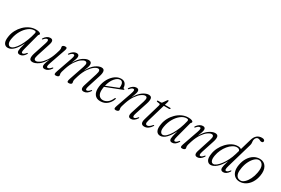

<svg xmlns="http://www.w3.org/2000/svg" viewBox="79 -1783 4167 2852"><g transform="rotate(30 2162.5 -357.5)"><path d="M324.5 -109Q311.5 -61.5 314.2 -45.5Q317 -29.5 331 -29.5Q341.5 -29.5 354 -37.5Q366.5 -45.5 385 -68Q391.5 -76 397 -74Q404 -71 397 -56.5Q357.5 8 302 8Q258.5 8 258.5 -36.5Q258.5 -52.5 265 -84.5Q271.5 -116.5 290 -179Q246.5 -90 198.2 -41Q150 8 98 8Q53.5 8 32.2 -30.5Q11 -69 25 -148.5Q34 -205 61.5 -256.8Q89 -308.5 130.2 -349.2Q171.5 -390 222.5 -414Q273.5 -438 329.5 -438Q370 -438 391.2 -428.5Q412.5 -419 412 -406Q412 -396.5 404.2 -390Q396.5 -383.5 394 -373ZM81.5 -143.5Q69.5 -84 83.8 -53.8Q98 -23.5 124 -23.5Q153 -23.5 184.5 -53.2Q216 -83 246.2 -134Q276.5 -185 301.2 -249.5Q326 -314 342 -383.5Q345 -399 339.5 -407Q334 -415 313.5 -415Q263 -415 214.8 -377.8Q166.5 -340.5 130.8 -278.8Q95 -217 81.5 -143.5Z M832.5 -74.5Q842 -71.5 833 -58Q812.5 -27 785.5 -9.5Q758.5 8 730.5 8Q688 8 688 -33Q688 -52 699 -83.2Q710 -114.5 725.5 -155.5Q676 -66.5 620.8 -29.2Q565.5 8 523.5 8Q477.5 8 471 -26.5Q464.5 -61 483.5 -118.5L552 -327.5Q565.5 -368.5 562.5 -384.2Q559.5 -400 545 -400Q534 -400 521 -392Q508 -384 489.5 -363Q481.5 -353.5 477.5 -356Q469 -359 477.5 -374Q496 -403.5 521.8 -420.5Q547.5 -437.5 576.5 -437.5Q641.5 -437.5 613 -348L540 -121Q523.5 -70 530.2 -50.5Q537 -31 561.5 -31Q587 -31 624.5 -57.8Q662 -84.5 700 -139.8Q738 -195 766 -280.5Q781.5 -326.5 785.8 -345Q790 -363.5 790 -373.5Q790 -383.5 787.2 -390.5Q784.5 -397.5 784.5 -407Q784.5 -420.5 798.5 -429Q812.5 -437.5 835.5 -437.5Q856.5 -437.5 860 -423.5Q863.5 -409.5 852 -378L758.5 -109Q742.5 -64 745 -47.2Q747.5 -30.5 763 -30.5Q774 -30.5 787.5 -38.5Q801 -46.5 821 -69.5Q828 -77.5 832.5 -74.5Z M1129 -55.5 1215 -308.5Q1232 -359 1224.8 -378.8Q1217.5 -398.5 1195.5 -398.5Q1170 -398.5 1133 -371.8Q1096 -345 1058 -289.8Q1020 -234.5 992 -149Q976.5 -103 972.2 -84.5Q968 -66 968 -56.5Q968 -47 971 -39.5Q974 -32 974 -22.5Q974 -8.5 959.8 -0.2Q945.5 8 922.5 8Q901 8 898.2 -7.2Q895.5 -22.5 909 -60L1001.5 -325.5Q1015.5 -366 1013.2 -382.5Q1011 -399 995 -399Q983 -399 969.2 -390.2Q955.5 -381.5 936.5 -359Q930.5 -353 925.5 -355Q916 -358 924.5 -370.5Q945.5 -402 973 -419.8Q1000.5 -437.5 1027.5 -437.5Q1070.5 -437.5 1070.5 -396.5Q1070.5 -375 1059.2 -345.5Q1048 -316 1031 -271.5Q1081 -361.5 1136.2 -399.5Q1191.5 -437.5 1234 -437.5Q1286 -437.5 1286 -388Q1286 -368 1277 -340.2Q1268 -312.5 1249 -265.5Q1299 -358.5 1355 -398Q1411 -437.5 1455 -437.5Q1496.5 -437.5 1504.2 -404.2Q1512 -371 1492.5 -311L1425.5 -102.5Q1412 -60.5 1414.8 -45.2Q1417.5 -30 1432 -30Q1443 -30 1456.2 -38Q1469.5 -46 1489 -68.5Q1495.5 -75.5 1499.5 -73.5Q1507.5 -70.5 1499.5 -56.5Q1480 -26.5 1454.8 -9.2Q1429.5 8 1400.5 8Q1336 8 1364.5 -82L1436 -308.5Q1452 -359.5 1445.2 -379Q1438.5 -398.5 1417 -398.5Q1391 -398.5 1354.2 -371.8Q1317.5 -345 1279.5 -289.8Q1241.5 -234.5 1213.5 -149Q1198.5 -104 1194 -84.2Q1189.5 -64.5 1189.5 -55Q1189.5 -45 1192.2 -38Q1195 -31 1195 -21.5Q1195 -8 1180.8 0.5Q1166.5 9 1144 9Q1122.5 9 1120 -6Q1117.5 -21 1129 -55.5Z M1867 -130Q1847 -71.5 1800.2 -31.8Q1753.5 8 1683 8Q1616.5 8 1584 -39Q1551.5 -86 1562 -172Q1571 -246 1605 -306.5Q1639 -367 1688.5 -402.8Q1738 -438.5 1792 -438.5Q1839 -438.5 1862.5 -409.8Q1886 -381 1887 -339.5Q1887.5 -328.5 1898.5 -330Q1907.5 -331 1909.5 -324.5Q1912 -316 1898 -310.5Q1881 -303.5 1846.8 -290.2Q1812.5 -277 1771.2 -261Q1730 -245 1691.5 -230Q1653 -215 1627.5 -205.5Q1625 -191 1623 -176Q1613 -102 1637.5 -63.8Q1662 -25.5 1709.5 -25.5Q1748.5 -25.5 1786 -51.8Q1823.5 -78 1848.5 -136Q1856 -148 1862.5 -147Q1872 -146 1867 -130ZM1786 -417.5Q1741 -417.5 1697 -365.8Q1653 -314 1632 -226.5Q1660 -237.5 1698.5 -252.8Q1737 -268 1774.2 -283Q1811.5 -298 1835.5 -307.5Q1838.5 -320.5 1838.5 -342Q1838.5 -375.5 1824.8 -396.5Q1811 -417.5 1786 -417.5Z M1952 -355Q1948 -356 1948 -361.2Q1948 -366.5 1952 -372.5Q1973.5 -404 2000.2 -420.8Q2027 -437.5 2054.5 -437.5Q2097 -437.5 2097 -396.5Q2097 -377.5 2086 -346.2Q2075 -315 2059.5 -273.5Q2109.5 -363 2165.5 -400.2Q2221.5 -437.5 2264 -437.5Q2310 -437.5 2316.5 -403.2Q2323 -369 2303.5 -311L2235.5 -102.5Q2222 -61 2225 -45.5Q2228 -30 2242.5 -30Q2252.5 -30 2265 -37.8Q2277.5 -45.5 2296.5 -68.5Q2302.5 -76 2307 -73.5Q2315.5 -70 2307.5 -56.5Q2265 8 2210.5 8Q2145.5 8 2174.5 -82L2247.5 -308.5Q2264 -360 2257 -379.2Q2250 -398.5 2226 -398.5Q2199.5 -398.5 2161.8 -371.8Q2124 -345 2085.5 -289.8Q2047 -234.5 2019 -149Q2003.5 -103 1999.2 -84.5Q1995 -66 1995 -56.5Q1995 -46 1997.8 -39Q2000.5 -32 2000.5 -22.5Q2000.5 -9.5 1986.5 -0.8Q1972.5 8 1949.5 8Q1928.5 8 1925 -6Q1921.5 -20 1933 -52L2026.5 -320.5Q2042.5 -365.5 2040 -382.2Q2037.5 -399 2022 -399Q2009.5 -399 1996 -390.2Q1982.5 -381.5 1965 -360.5Q1958 -352.5 1952 -355Z M2464.5 -401.5 2423.5 -407.5Q2413.5 -411 2413.5 -417.5Q2413.5 -428 2427.5 -428H2476.5Q2488.5 -428 2495.5 -437L2540.5 -500.5Q2546.5 -510.5 2554.5 -510.5Q2564 -510.5 2564 -500.5Q2564 -493 2560 -478.5L2544.5 -427H2637.5Q2646 -427 2646 -420Q2646 -405.5 2624.5 -405.5H2538.5L2449.5 -102.5Q2437 -61 2443.5 -44.5Q2450 -28 2470 -28Q2502 -28 2544 -78Q2552.5 -87.5 2558 -85.5Q2564.5 -83 2558.5 -70.5Q2538.5 -36.5 2507.8 -14.2Q2477 8 2440 8Q2361 8 2392 -94.5L2470.5 -362.5Q2477 -383 2475.5 -391Q2474 -399 2464.5 -401.5Z M2938 -109Q2925 -61.5 2927.8 -45.5Q2930.5 -29.5 2944.5 -29.5Q2955 -29.5 2967.5 -37.5Q2980 -45.5 2998.5 -68Q3005 -76 3010.5 -74Q3017.5 -71 3010.5 -56.5Q2971 8 2915.5 8Q2872 8 2872 -36.5Q2872 -52.5 2878.5 -84.5Q2885 -116.5 2903.5 -179Q2860 -90 2811.8 -41Q2763.5 8 2711.5 8Q2667 8 2645.8 -30.5Q2624.5 -69 2638.5 -148.5Q2647.5 -205 2675 -256.8Q2702.5 -308.5 2743.8 -349.2Q2785 -390 2836 -414Q2887 -438 2943 -438Q2983.5 -438 3004.8 -428.5Q3026 -419 3025.5 -406Q3025.5 -396.5 3017.8 -390Q3010 -383.5 3007.5 -373ZM2695 -143.5Q2683 -84 2697.2 -53.8Q2711.5 -23.5 2737.5 -23.5Q2766.5 -23.5 2798 -53.2Q2829.5 -83 2859.8 -134Q2890 -185 2914.8 -249.5Q2939.5 -314 2955.5 -383.5Q2958.5 -399 2953 -407Q2947.5 -415 2927 -415Q2876.5 -415 2828.2 -377.8Q2780 -340.5 2744.2 -278.8Q2708.5 -217 2695 -143.5Z M3091 -355Q3087 -356 3087 -361.2Q3087 -366.5 3091 -372.5Q3112.5 -404 3139.2 -420.8Q3166 -437.5 3193.5 -437.5Q3236 -437.5 3236 -396.5Q3236 -377.5 3225 -346.2Q3214 -315 3198.5 -273.5Q3248.5 -363 3304.5 -400.2Q3360.5 -437.5 3403 -437.5Q3449 -437.5 3455.5 -403.2Q3462 -369 3442.5 -311L3374.5 -102.5Q3361 -61 3364 -45.5Q3367 -30 3381.5 -30Q3391.5 -30 3404 -37.8Q3416.5 -45.5 3435.5 -68.5Q3441.5 -76 3446 -73.5Q3454.5 -70 3446.5 -56.5Q3404 8 3349.5 8Q3284.5 8 3313.5 -82L3386.5 -308.5Q3403 -360 3396 -379.2Q3389 -398.5 3365 -398.5Q3338.5 -398.5 3300.8 -371.8Q3263 -345 3224.5 -289.8Q3186 -234.5 3158 -149Q3142.5 -103 3138.2 -84.5Q3134 -66 3134 -56.5Q3134 -46 3136.8 -39Q3139.5 -32 3139.5 -22.5Q3139.5 -9.5 3125.5 -0.8Q3111.5 8 3088.5 8Q3067.5 8 3064 -6Q3060.5 -20 3072 -52L3165.5 -320.5Q3181.5 -365.5 3179 -382.2Q3176.5 -399 3161 -399Q3148.5 -399 3135 -390.2Q3121.5 -381.5 3104 -360.5Q3097 -352.5 3091 -355Z M3889 -57.5Q3849 8 3793.5 8Q3746.5 8 3746.5 -39.5Q3746.5 -55 3752.8 -82.8Q3759 -110.5 3777.5 -170.5Q3727.5 -79.5 3675.8 -35.8Q3624 8 3577.5 8Q3537 8 3515.2 -28.5Q3493.5 -65 3506 -142.5Q3514 -197.5 3540.8 -250Q3567.5 -302.5 3607.2 -345Q3647 -387.5 3694.8 -412.8Q3742.5 -438 3792.5 -438Q3813 -438 3827.8 -433.5Q3842.5 -429 3851.5 -421.5L3906.5 -610.5Q3939.5 -724 4040.5 -724Q4065 -724 4077.5 -715Q4090 -706 4090 -693.5Q4090 -682 4083 -674.5Q4076 -667 4062 -667Q4044 -667 4028.8 -677Q4013.5 -687 3994.5 -687Q3978 -687 3964.5 -673.8Q3951 -660.5 3946.5 -638.5Q3942.5 -623.5 3944.2 -609Q3946 -594.5 3946.8 -577.2Q3947.5 -560 3940.5 -536.5L3817 -111.5Q3804 -67 3805.8 -48.2Q3807.5 -29.5 3824 -29.5Q3834.5 -29.5 3847.2 -37.5Q3860 -45.5 3878 -69Q3883.5 -76.5 3888.5 -74Q3895.5 -71.5 3889 -57.5ZM3563.5 -143.5Q3553 -83.5 3566 -53.8Q3579 -24 3606.5 -24Q3629.5 -24 3659 -47Q3688.5 -70 3719.2 -110.8Q3750 -151.5 3777.2 -205.2Q3804.5 -259 3822.5 -320.5L3841 -384.5Q3835.5 -398.5 3823.8 -407.2Q3812 -416 3789.5 -416Q3754 -416 3717.8 -393.2Q3681.5 -370.5 3649.8 -331.8Q3618 -293 3595.2 -244.2Q3572.5 -195.5 3563.5 -143.5Z M4173.5 -437.5Q4246 -436 4281 -377Q4316 -318 4299 -223.5Q4286.5 -153.5 4254 -101.5Q4221.5 -49.5 4174.8 -20.8Q4128 8 4073 8Q4027 8 3993.2 -16.8Q3959.5 -41.5 3945 -88.5Q3930.5 -135.5 3942.5 -202.5Q3955 -274.5 3988.5 -328Q4022 -381.5 4069.8 -410.2Q4117.5 -439 4173.5 -437.5ZM4078 -13.5Q4112 -13.5 4145.5 -44.8Q4179 -76 4204.8 -128Q4230.5 -180 4241.5 -241.5Q4258.5 -331 4234.8 -372.8Q4211 -414.5 4170 -416Q4135.5 -417.5 4100.2 -386.2Q4065 -355 4037.8 -302Q4010.5 -249 3999.5 -184.5Q3988 -122.5 3996.2 -85Q4004.5 -47.5 4026.5 -30.5Q4048.5 -13.5 4078 -13.5Z"/></g></svg>

Font: Fraunces 144pt S050 Light
Style: Italic
Weight: 300
Italic angle: -16°
Version: Version 1.000; ttfautohint (v1.8.3)